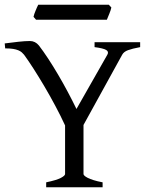

<svg xmlns="http://www.w3.org/2000/svg" viewBox="-20 -794 634 814"><path d="M175.8 0V-21Q220.2 -30.3 238 -39.8Q255.9 -49.3 255.9 -56.2V-262.2Q237.8 -301.8 214.8 -344.7Q191.9 -387.7 168 -428.2Q144 -468.8 121.6 -503.7Q99.1 -538.6 82 -562Q77.6 -567.4 72 -572.3Q66.4 -577.1 57.6 -580.8Q48.8 -584.5 35.6 -586.7Q22.5 -588.9 2 -588.9L0 -609.9Q28.8 -613.8 57.6 -616.9Q86.4 -620.1 106.9 -620.1Q129.4 -620.1 145 -601.1Q163.1 -577.6 184.1 -545.7Q205.1 -513.7 226.1 -478Q247.1 -442.4 267.1 -404.8Q287.1 -367.2 304.2 -332L435.1 -562Q442.4 -574.7 430.4 -582Q418.5 -589.4 380.9 -594.2V-615.2H574.2V-594.2Q540.5 -587.9 522.7 -581.3Q504.9 -574.7 498 -562L334 -264.2V-56.2Q334 -53.2 338.1 -49.1Q342.3 -44.9 351.8 -40Q361.3 -35.2 376.7 -30.3Q392.1 -25.4 415 -21V0ZM452.1 -762.2Q451.2 -756.8 448.7 -749.8Q446.3 -742.7 443.4 -735.6Q440.4 -728.5 437.7 -721.7Q435.1 -714.8 433.1 -710.4H132.8L122.1 -722.7Q123 -728 125.5 -734.9Q127.9 -741.7 130.9 -748.8Q133.8 -755.9 136.7 -762.5Q139.6 -769 142.1 -773.9H441.4Z"/></svg>

Font: Akkhara
Style: Regular
Weight: 400
Designer: J. Victor Gaultney
Version: Version 1.00 June 13, 2006, initial release